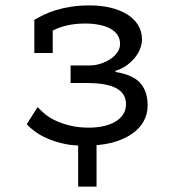

<svg xmlns="http://www.w3.org/2000/svg" viewBox="-20 -530 640 710"><path d="M107 -453 106 -456Q123 -466 142.5 -475.5Q162 -485 186.5 -492.5Q211 -500 242 -505Q273 -510 313 -510Q354 -510 389 -501.5Q424 -493 450 -477Q476 -461 490.5 -437.5Q505 -414 505 -384Q505 -368 498.5 -350.5Q492 -333 479 -317Q466 -301 448 -288Q430 -275 407 -268V-264Q473 -253 499.5 -222Q526 -191 526 -140Q526 -108 511 -81Q496 -54 466.5 -34Q437 -14 393 -2Q368 4 337 7V160H269V8Q239 7 214 1Q179 -7 152.5 -19Q126 -31 107.5 -45Q89 -59 79 -71L119 -134Q130 -122 146 -108.5Q162 -95 185.5 -84Q209 -73 239.5 -65.5Q270 -58 310 -58Q338 -58 362.5 -63.5Q387 -69 405.5 -79.5Q424 -90 435 -106.5Q446 -123 446 -145Q446 -183 411.5 -203Q377 -223 298 -223H241V-288H312Q332 -288 352 -294.5Q372 -301 388 -311.5Q404 -322 414 -336.5Q424 -351 424 -367Q424 -387 414 -401.5Q404 -416 386.5 -425Q369 -434 345.5 -438.5Q322 -443 296 -443Q256 -443 226 -435.5Q196 -428 175 -417V-334H107Z"/></svg>

Font: PT Mono
Style: Regular
Weight: 400
Monospace: yes
Designer: A.Korolkova, I.Chaeva
Foundry: ParaType Ltd
Version: Version 1.001W OFL